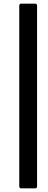

<svg xmlns="http://www.w3.org/2000/svg" viewBox="-20 -850 266 1055"><path d="M97.2 185Q85.8 185 85.8 173.6V-818.6Q85.8 -830 97.2 -830H172.7Q183.7 -830 183.7 -818.6V173.6Q183.7 185 172.7 185Z"/></svg>

Font: Sofia Sans Condensed
Style: Italic
Weight: 400
Italic angle: -9°
Designer: Botio Nikoltchev, Ani Petrova
Foundry: lettersoup
Version: Version 4.101